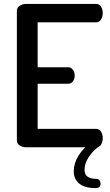

<svg xmlns="http://www.w3.org/2000/svg" viewBox="-20 -751 562 979"><path d="M113 0Q96 0 81 -9Q66 -18 66 -35V-696Q66 -713 81 -722Q96 -731 113 -731H469Q488 -731 496 -716Q504 -701 504 -685Q504 -666 495 -651.5Q486 -637 469 -637H172V-408H326Q343 -408 352 -395Q361 -382 361 -365Q361 -351 353 -337.5Q345 -324 326 -324H172V-94H469Q486 -94 495 -80Q504 -66 504 -46Q504 -30 496 -15Q488 0 469 0ZM465 208Q432 208 407.5 198.5Q383 189 369.5 169.5Q356 150 356 124Q356 82 380 43Q404 4 445 -24L487 -6Q454 17 432.5 49.5Q411 82 411 115Q411 138 426 149.5Q441 161 471 161Q482 161 487.5 168.5Q493 176 493 186Q493 195 487.5 201.5Q482 208 465 208Z"/></svg>

Font: Dosis SemiBold
Style: Regular
Weight: 600
Designer: EdgarTolentino, PabloImpallari, IginoMarini
Foundry: EdgarTolentino, PabloImpallari, IginoMarini
Version: Version 3.001; ttfautohint (v1.8.2)